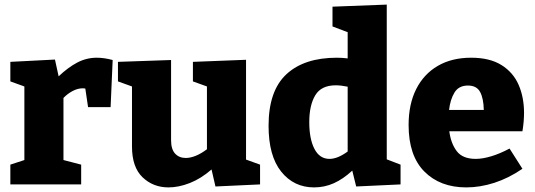

<svg xmlns="http://www.w3.org/2000/svg" viewBox="-20 -802 2325 835"><path d="M25 0V-86L86 -106V-426L25 -448V-533L219 -543L235 -470Q276 -509 316 -530Q356 -551 401 -551Q433 -551 470 -541L461 -336H363L351 -417Q346 -418 340 -418Q318 -418 295.5 -406Q273 -394 256 -376V-106L333 -86V0Z M713 13Q646 13 600 -31Q554 -75 554 -165V-426L493 -448V-533L724 -541V-192Q724 -153 741.5 -134Q759 -115 788 -115Q808 -115 831.5 -124.5Q855 -134 880 -153V-426L819 -448V-533L1050 -542V-108L1111 -86V0L917 9L900 -65Q854 -25 805.5 -6Q757 13 713 13Z M1346 13Q1258 13 1203 -55.5Q1148 -124 1148 -255Q1148 -407 1225.5 -479Q1303 -551 1445 -551Q1467 -551 1492 -548V-662L1426 -687V-773L1662 -782V-109L1722 -86V0L1529 9L1512 -60Q1472 -23 1431.5 -5Q1391 13 1346 13ZM1413 -111Q1448 -111 1492 -143V-425Q1463 -431 1440 -431Q1377 -431 1351 -387.5Q1325 -344 1325 -271Q1325 -198 1347.5 -154.5Q1370 -111 1413 -111Z M2008 13Q1894 13 1825.5 -56Q1757 -125 1757 -258Q1757 -349 1790 -414.5Q1823 -480 1884 -515.5Q1945 -551 2029 -551Q2110 -551 2161 -519Q2212 -487 2235.5 -433Q2259 -379 2259 -311Q2259 -273 2252 -231H1934Q1941 -178 1966.5 -144.5Q1992 -111 2049 -111Q2079 -111 2117 -122.5Q2155 -134 2196 -156L2252 -68Q2192 -27 2130 -7Q2068 13 2008 13ZM2015 -430Q1975 -430 1956.5 -399.5Q1938 -369 1933 -324H2084Q2083 -374 2068 -402Q2053 -430 2015 -430Z"/></svg>

Font: Bitter ExtraBold
Style: Regular
Weight: 800
Designer: Sol Matas, and Bitter project Authors
Foundry: Sol Matas
Version: Version 2.001